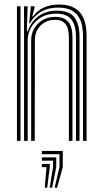

<svg xmlns="http://www.w3.org/2000/svg" viewBox="-20 -628 459 856"><path d="M350.2 0V-464.8Q350.2 -487 346.5 -509.8Q342.8 -532.5 331.4 -551.6Q320 -570.8 297.6 -582.5Q275.2 -594.2 238.2 -594.2Q194.8 -594.2 163.1 -575.5Q131.5 -556.8 113.5 -524.5H109.8L117.8 -600H133.8V-591.8L123.8 -554.8H127.2Q148.2 -582.5 177.1 -595.1Q206 -607.8 242.2 -607.8Q275 -607.8 297.1 -599.2Q319.2 -590.8 332.9 -576.1Q346.5 -561.5 353.8 -543.2Q361 -525 363.5 -505.2Q366 -485.5 366 -467V0ZM55.5 0V-600H71.5V0ZM119 0V-450Q119 -477.5 132.4 -500.9Q145.8 -524.2 169.9 -538.5Q194 -552.8 226 -552.8Q251 -552.8 266.2 -544.8Q281.5 -536.8 289.5 -523.5Q297.5 -510.2 300.2 -493.9Q303 -477.5 303 -460.5V0H287.2V-459.8Q287.2 -480.8 282.8 -498.9Q278.2 -517 264.6 -528.2Q251 -539.5 224 -539.5Q199 -539.5 178.9 -527.9Q158.8 -516.2 147.1 -496.2Q135.5 -476.2 135.5 -451L134.8 0ZM87.2 0V-600H103L99.8 -488.2H103.5Q118.2 -531.5 152 -556.1Q185.8 -580.8 233.8 -580.5Q290.8 -580.2 312.6 -549.5Q334.5 -518.8 334.5 -464V0H318.8V-462.5Q318.8 -513.2 299 -540.2Q279.2 -567.2 229.5 -567.2Q190.8 -567.2 162.5 -550.1Q134.2 -533 118.9 -506.1Q103.5 -479.2 103.5 -449.2V0ZM223.5 208.8 245.2 117V59.5H166.5V45H259.8V117L234.5 208.8ZM179.5 208.8 187.5 117H166.5V102.8H202V117L190.5 208.8ZM201.5 208.8 216.5 117V88.2H166.5V73.8H230.8V117L212.5 208.8Z"/></svg>

Font: Big Shoulders Inline Text Thin
Style: Regular
Weight: 400
Version: Version 2.002